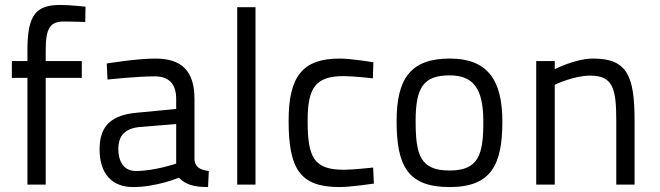

<svg xmlns="http://www.w3.org/2000/svg" viewBox="-20 -747 2671 777"><path d="M165 -432H311V-500H165V-544C165 -636 184 -660 240 -660C269 -660 325 -658 325 -658L326 -720C326 -720 260 -727 225 -727C127 -727 91 -689 91 -545V-500H28V-432H91V0H165Z M767 -347C767 -460 715 -510 609 -510C532 -510 412 -490 412 -490L415 -425C415 -425 533 -438 606 -438C661 -438 693 -410 693 -347V-306L535 -291C432 -282 383 -239 383 -143C383 -45 432 10 519 10C614 10 704 -28 704 -28C730 -1 762 10 822 10L825 -55C793 -59 769 -69 767 -101ZM693 -245V-85C693 -85 606 -55 530 -55C485 -55 459 -87 459 -145C459 -196 484 -227 545 -233Z M940 0H1014V-718H940Z M1355 -510C1206 -510 1148 -440 1148 -259C1148 -63 1194 10 1354 10C1399 10 1493 -4 1493 -4L1490 -69C1490 -69 1409 -60 1371 -60C1248 -60 1225 -113 1225 -259C1225 -391 1256 -439 1371 -439C1409 -439 1489 -430 1489 -430L1491 -495C1491 -495 1401 -510 1355 -510Z M1800 -510C1642 -510 1585 -429 1585 -257C1585 -74 1631 10 1800 10C1969 10 2013 -82 2013 -255C2013 -426 1951 -510 1800 -510ZM1800 -57C1682 -57 1662 -117 1662 -257C1662 -394 1694 -442 1800 -442C1896 -442 1936 -388 1936 -255C1936 -123 1918 -57 1800 -57Z M2225 0V-404C2225 -404 2302 -441 2368 -441C2459 -441 2474 -392 2474 -259V0H2548V-260C2548 -442 2517 -510 2380 -510C2309 -510 2225 -467 2225 -467V-500H2150V0Z"/></svg>

Font: TitilliumText22L
Style: 400 wt
Weight: 400
Designer: Campivisivi
Foundry: Campivisivi
Version: 1.000